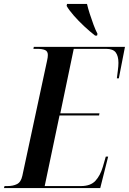

<svg xmlns="http://www.w3.org/2000/svg" viewBox="-50 -951 652 971"><path d="M-30 0 -27 -10H-12Q16 -10 36 -20Q56 -30 63 -62L188 -644Q192 -661 192 -673Q192 -692 177.5 -698Q163 -704 138 -704H119L121 -714H582L551 -555H541Q543 -571 546 -594.5Q549 -618 549 -633Q549 -667 535.5 -685.5Q522 -704 486 -704H323L255 -378H453L451 -367H251L176 -10H359Q408 -10 432.5 -36.5Q457 -63 470 -107L485 -159H497L457 0ZM431 -771Q405 -791 376 -818Q347 -845 323 -872.5Q299 -900 287 -921L289 -931H390Q395 -909 404 -881Q413 -853 423 -826Q433 -799 443 -780L441 -771Z"/></svg>

Font: Noto Serif Display Condensed SemiBold
Style: Italic
Weight: 600
Width: 3
Italic angle: -12°
Designer: Monotype Design Team
Foundry: Monotype Imaging Inc.
Version: Version 2.009